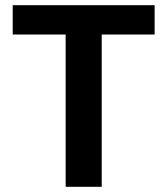

<svg xmlns="http://www.w3.org/2000/svg" viewBox="-20 -720 645 740"><path d="M233 0V-587H29V-700H576V-587H372V0Z"/></svg>

Font: DM Sans 10pt ExtraBold
Style: Regular
Weight: 800
Version: Version 4.004;gftools[0.9.30]